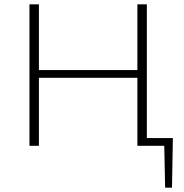

<svg xmlns="http://www.w3.org/2000/svg" viewBox="-20 -678 857 893"><path d="M780 195H748L744 0H619V-316H161V0H117V-658H161V-352H619V-658H663V-36H784Z"/></svg>

Font: Ysabeau Infant Light
Style: Regular
Weight: 300
Designer: Christian Thalmann (Catharsis Fonts)
Version: Version 0.003